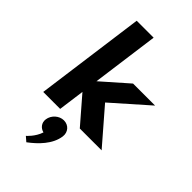

<svg xmlns="http://www.w3.org/2000/svg" viewBox="-352 -964 1418 1418"><g transform="rotate(45 357.5 -254.5)"><path d="M715.4 -513H485.4L282.2 -334L353.3 -860H176.3L60 0H237L264.7 -205L442 0H670L438.2 -268ZM316.6 40C268.6 40 223.2 80 216.4 130C211 170 235.8 201 272.6 210C251.8 275 198.7 320 198.7 320L234.5 351C304.6 299 381.8 223 394.4 130C401.2 80 366.6 40 316.6 40Z"/></g></svg>

Font: Hussar Techniczny
Style: Bold 
Weight: 700
Foundry: Cannot Into Space Fonts
Version: Version 0.77